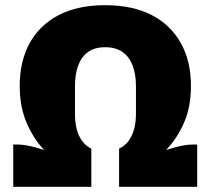

<svg xmlns="http://www.w3.org/2000/svg" viewBox="-20 -720 810 740"><path d="M31 0V-163H49Q62 -163 80 -160Q98 -157 116.5 -152Q135 -147 150 -142Q109 -185 82.5 -247Q56 -309 56 -389Q56 -484 94.5 -554Q133 -624 206.5 -662Q280 -700 385 -700Q491 -700 564.5 -662Q638 -624 677 -554Q716 -484 716 -389Q716 -308 689 -246.5Q662 -185 620 -142Q636 -147 654 -152Q672 -157 690 -160Q708 -163 722 -163H740V0H439V-147Q462 -158 476 -177.5Q490 -197 497 -223Q504 -249 504 -282V-389Q504 -433 491.5 -466.5Q479 -500 453 -519Q427 -538 385 -538Q344 -538 318.5 -519Q293 -500 281 -466.5Q269 -433 269 -389V-282Q269 -249 275.5 -223Q282 -197 296 -177.5Q310 -158 332 -147V0Z"/></svg>

Font: Archivo SemiCondensed Black
Style: Regular
Weight: 900
Width: 4
Designer: Hector Gatti
Foundry: Omnibus-Type
Version: Version 2.001